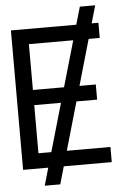

<svg xmlns="http://www.w3.org/2000/svg" viewBox="-60 -853 648 986"><g transform="rotate(-5 264.0 -360.0)"><path d="M468.8 -809.6 210 90.8H129.9L389.6 -809.6ZM26.4 0V-718.8H477.5V-640.6H112.3V-404.3H436.5V-326.2H112.3V-78.1H483.4V0Z"/></g></svg>

Font: Inter Display V
Style: Regular
Weight: 400
Designer: Rasmus Andersson
Foundry: rsms
Version: Version 3.015;git-src